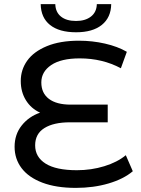

<svg xmlns="http://www.w3.org/2000/svg" viewBox="-20 -906 684 934"><path d="M626 -73Q581 -35 508 -13.5Q435 8 349 8Q253 8 186 -17.5Q119 -43 85 -88Q51 -133 51 -192Q51 -252 85.5 -295.5Q120 -339 175 -358Q131 -378 106 -418.5Q81 -459 81 -512Q81 -567 112.5 -611Q144 -655 208 -681.5Q272 -708 364 -708Q429 -708 490.5 -694Q552 -680 597 -654L568 -574Q478 -622 368 -622Q277 -622 229 -589.5Q181 -557 181 -505Q181 -453 218 -425Q255 -397 324 -397H504V-311H320Q241 -311 196 -283Q151 -255 151 -199Q151 -142 202 -110Q253 -78 354 -78Q424 -78 487.5 -97.5Q551 -117 592 -151ZM178 -886H249Q250 -847 276.5 -825.5Q303 -804 350 -804Q395 -804 422.5 -825.5Q450 -847 451 -886H521Q520 -821 475.5 -785Q431 -749 350 -749Q268 -749 223.5 -784.5Q179 -820 178 -886Z"/></svg>

Font: Montserrat Alternates Medium
Style: Regular
Weight: 500
Designer: Julieta Ulanovsky
Foundry: Julieta Ulanovsky
Version: Version 7.200